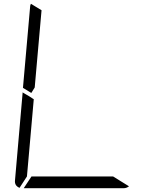

<svg xmlns="http://www.w3.org/2000/svg" viewBox="-20 -992 856 1012"><path d="M181 -735 163 -531 145 -502 101 -529 139 -959Q139 -964 143 -972L199 -938ZM576 -62 660 -10Q647 0 632 0H364H105L146 -62H370ZM83 -2Q56 -13 59 -41L99 -500V-505L138 -482L150 -474L158 -469L140 -265L122 -62Z"/></svg>

Font: DSEG7 Modern
Style: Light Italic
Weight: 300
Italic angle: -5°
Designer: Keshikan(Twitter:@keshinomi_88pro)
Version: Version 0.46